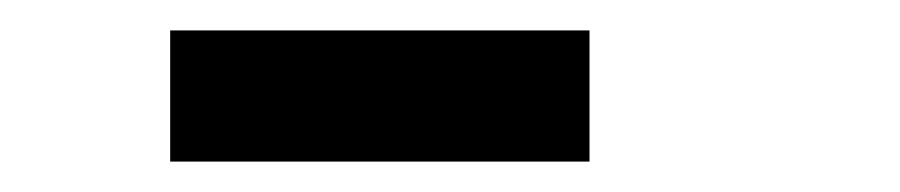

<svg xmlns="http://www.w3.org/2000/svg" viewBox="-20 -615 586 125"><path d="M363.8 -509.8H90.8V-595.2H363.8Z"/></svg>

Font: Anonymous Pro
Style: Bold
Weight: 700
Monospace: yes
Designer: Mark Simonson
Version: Version 1.003